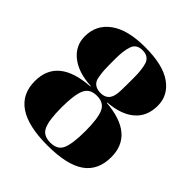

<svg xmlns="http://www.w3.org/2000/svg" viewBox="-194 -850 998 998"><g transform="rotate(45 305.5 -350.5)"><path d="M249 -365C249 -365 249 -365 249 -365C100 -355 25 -294 25 -181C25 -181 25 -181 25 -181C25 -54 119 10 308 10C308 10 308 10 308 10C403 10 474 -6 519 -38C564 -70 586 -118 586 -182C586 -182 586 -182 586 -182C586 -292 514 -353 370 -365C370 -365 370 -368 370 -368C370 -368 370 -368 370 -368C434 -373 483 -390 517 -420C551 -449 568 -490 568 -542C568 -593 546 -634 502 -665C458 -696 393 -711 307 -711C221 -711 156 -695 111 -662C66 -629 44 -585 44 -529C44 -529 44 -529 44 -529C44 -483 62 -446 98 -417C134 -388 184 -371 249 -368C249 -368 249 -365 249 -365ZM395 -183C395 -121 389 -77 378 -51C367 -24 343 -11 308 -11C273 -11 249 -24 238 -50C226 -76 220 -120 220 -182C220 -243 226 -288 238 -315C250 -342 273 -355 308 -355C342 -355 365 -342 377 -315C389 -288 395 -244 395 -183ZM308 -690C337 -690 356 -678 365 -655C373 -631 377 -599 377 -558C377 -517 377 -484 376 -459C375 -434 371 -415 362 -402C362 -402 362 -402 362 -402C351 -386 334 -378 311 -378C311 -378 311 -378 311 -378C286 -378 267 -386 256 -402C256 -402 256 -402 256 -402C251 -409 247 -420 245 -435C242 -450 241 -464 240 -478C239 -491 239 -518 239 -559C239 -599 243 -631 252 -655C260 -678 279 -690 308 -690Z"/></g></svg>

Font: Abril Fatface Utterance
Style: Regular
Weight: 500
Designer: Veronika Burian, Jos Scaglione
Foundry: TypeTogether
Version: ""